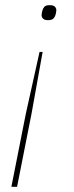

<svg xmlns="http://www.w3.org/2000/svg" viewBox="-20 -531 287 743"><path d="M46 192H24L80 -91L133 -330H145L102 -91ZM166 -453Q152 -453 146.5 -459Q141 -465 141 -472Q141 -476 142 -481.5Q143 -487 144 -490Q146 -498 151.5 -504.5Q157 -511 172 -511Q187 -511 192.5 -505Q198 -499 198 -492Q198 -488 197 -482.5Q196 -477 195 -474Q193 -466 187 -459.5Q181 -453 166 -453Z"/></svg>

Font: IBM Plex Sans Thin
Style: Italic
Weight: 250
Italic angle: -11.31°
Designer: Mike Abbink, Paul van der Laan, Pieter van Rosmalen
Foundry: Bold Monday
Version: Version 3.201